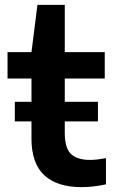

<svg xmlns="http://www.w3.org/2000/svg" viewBox="-20 -760 472 790"><path d="M41 -260.5V-341H109.5V-437H11V-545.5H109.5L134 -740H246.5V-545.5H411V-437H246.5V-341H383V-260.5H246.5V-213.5Q246.5 -151 272 -126.5Q297.5 -102 351 -102Q378 -102 416 -109.5V-1.5Q393 3.5 366.8 6.8Q340.5 10 314.5 10Q216 10 162.8 -38.5Q109.5 -87 109.5 -190V-260.5Z"/></svg>

Font: Encode Sans SemiExpanded SemiExpanded SemiBold
Style: Regular
Weight: 600
Width: 6
Designer: Multiple Designers
Foundry: Impallari Type
Version: Version 3.000; ttfautohint (v1.8.3) -l 8 -r 50 -G 200 -x 14 